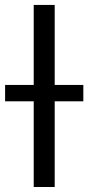

<svg xmlns="http://www.w3.org/2000/svg" viewBox="-58 -747 352 767"><path d="M160.5 -727.3H76.7V-407.7H-37.6V-342.3H76.7V0H160.5V-342.3H274.9V-407.7H160.5Z"/></svg>

Font: Magic Ui Pro
Style: Regular
Weight: 400
Designer: Stefan Endress, Andreas Faust
Version: Version 1.000;FEAKit 1.0